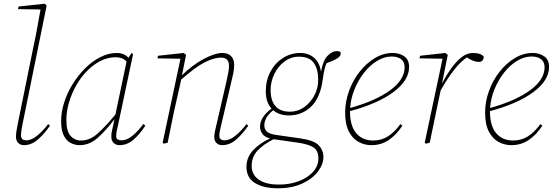

<svg xmlns="http://www.w3.org/2000/svg" viewBox="-20 -768 2974 1033"><path d="M108 13Q90 13 78 1Q66 -11 66 -31Q66 -48 68.5 -62Q71 -76 75 -99L160 -517Q171 -567 180 -617Q189 -667 198 -717L77 -719L80 -733L221 -748L231 -738L101 -99Q98 -85 95.5 -68.5Q93 -52 93 -40Q93 -13 122 -13Q148 -13 178 -36.5Q208 -60 239 -100L249 -92Q218 -47 183.5 -17Q149 13 108 13Z M337 -123Q337 -62 359.5 -37Q382 -12 416 -12Q464 -12 507 -51Q550 -90 601 -152L661 -437Q648 -450 634 -455Q620 -460 603 -460Q560 -460 520.5 -440Q481 -420 449 -387Q415 -353 390 -308.5Q365 -264 351 -216Q337 -168 337 -123ZM409 13Q383 13 360 1Q337 -11 323 -39Q309 -67 309 -116Q309 -166 325.5 -217.5Q342 -269 371.5 -316.5Q401 -364 439 -401.5Q477 -439 520.5 -461Q564 -483 608 -483Q648 -483 671 -457L688 -483L696 -477L616 -99Q613 -85 609 -68Q605 -51 605 -35Q605 -22 613.5 -17.5Q622 -13 635 -13Q662 -13 692.5 -37.5Q723 -62 751 -101L762 -92Q732 -46 698 -16.5Q664 13 623 13Q604 13 591.5 1Q579 -11 579 -32Q579 -49 582 -62.5Q585 -76 590 -99L596 -127Q553 -69 507.5 -28Q462 13 409 13Z M882 0 861 5 855 0 951 -452 827 -454 830 -468 968 -483 981 -473 959 -363Q1016 -419 1076.5 -451Q1137 -483 1175 -483Q1208 -483 1224 -465.5Q1240 -448 1240 -419Q1240 -396 1235 -373.5Q1230 -351 1223 -321L1171 -99Q1168 -85 1164 -68.5Q1160 -52 1160 -38Q1160 -13 1189 -13Q1215 -13 1245 -36.5Q1275 -60 1306 -100L1316 -92Q1285 -47 1250.5 -17Q1216 13 1175 13Q1157 13 1145 1.5Q1133 -10 1133 -28Q1133 -48 1136.5 -62Q1140 -76 1145 -99L1197 -324Q1202 -348 1207 -371.5Q1212 -395 1212 -414Q1212 -458 1169 -458Q1130 -458 1080 -432Q1030 -406 955 -340L925 -207Q913 -155 903 -103.5Q893 -52 882 0Z M1540 -167Q1582 -167 1616.5 -191.5Q1651 -216 1671.5 -255Q1692 -294 1692 -339Q1692 -395 1668.5 -429Q1645 -463 1588 -463Q1545 -463 1510.5 -437Q1476 -411 1456 -370Q1436 -329 1436 -283Q1436 -227 1462 -197Q1488 -167 1540 -167ZM1410 -277Q1410 -335 1434.5 -381.5Q1459 -428 1501.5 -455.5Q1544 -483 1596 -483Q1640 -483 1670 -457Q1700 -431 1707 -382Q1718 -444 1743 -468.5Q1768 -493 1790 -493Q1801 -493 1810 -490Q1813 -486 1813 -479Q1813 -466 1794.5 -454Q1776 -442 1737 -428Q1730 -412 1725.5 -392.5Q1721 -373 1717 -344Q1704 -242 1654 -194.5Q1604 -147 1535 -147Q1482 -147 1450 -175Q1420 -150 1411 -130Q1402 -110 1402 -95Q1402 -74 1415 -61Q1428 -48 1459 -43L1592 -24Q1667 -14 1693.5 12.5Q1720 39 1720 77Q1720 116 1690.5 155Q1661 194 1606 219.5Q1551 245 1476 245Q1397 245 1351.5 216.5Q1306 188 1306 130Q1306 77 1343.5 38.5Q1381 0 1433 -23Q1402 -31 1390.5 -49.5Q1379 -68 1379 -86Q1379 -138 1441 -184Q1410 -217 1410 -277ZM1334 125Q1334 171 1371.5 198Q1409 225 1481 225Q1539 225 1587 207Q1635 189 1664 157Q1693 125 1693 84Q1693 61 1684.5 44.5Q1676 28 1651.5 17Q1627 6 1579 -1L1452 -19Q1396 9 1365 43Q1334 77 1334 125Z M2087 -464Q2047 -464 2008 -440Q1969 -416 1938 -376Q1907 -336 1887 -286.5Q1867 -237 1864 -187Q2003 -226 2080 -283Q2157 -340 2157 -406Q2157 -435 2138 -449.5Q2119 -464 2087 -464ZM1978 13Q1942 13 1910 -4Q1878 -21 1857.5 -59.5Q1837 -98 1837 -162Q1837 -221 1857.5 -278Q1878 -335 1914 -381Q1950 -427 1996 -455Q2042 -483 2093 -483Q2129 -483 2155 -465Q2181 -447 2181 -408Q2181 -335 2096.5 -272.5Q2012 -210 1863 -170Q1863 -91 1896.5 -51.5Q1930 -12 1988 -12Q2032 -12 2067.5 -34.5Q2103 -57 2134 -100L2145 -92Q2113 -43 2072 -15Q2031 13 1978 13Z M2265 0 2361 -452 2237 -454 2240 -468 2376 -483 2389 -473 2358 -318Q2380 -361 2406.5 -398.5Q2433 -436 2462.5 -459.5Q2492 -483 2523 -483Q2570 -483 2583 -462Q2580 -435 2557 -435Q2542 -435 2528.5 -440Q2515 -445 2500 -454L2492 -459Q2458 -437 2422 -390.5Q2386 -344 2351 -282L2335 -207Q2324 -155 2313.5 -103.5Q2303 -52 2292 0L2271 5Z M2840 -464Q2800 -464 2761 -440Q2722 -416 2691 -376Q2660 -336 2640 -286.5Q2620 -237 2617 -187Q2756 -226 2833 -283Q2910 -340 2910 -406Q2910 -435 2891 -449.5Q2872 -464 2840 -464ZM2731 13Q2695 13 2663 -4Q2631 -21 2610.5 -59.5Q2590 -98 2590 -162Q2590 -221 2610.5 -278Q2631 -335 2667 -381Q2703 -427 2749 -455Q2795 -483 2846 -483Q2882 -483 2908 -465Q2934 -447 2934 -408Q2934 -335 2849.5 -272.5Q2765 -210 2616 -170Q2616 -91 2649.5 -51.5Q2683 -12 2741 -12Q2785 -12 2820.5 -34.5Q2856 -57 2887 -100L2898 -92Q2866 -43 2825 -15Q2784 13 2731 13Z"/></svg>

Font: Source Serif Pro ExtraLight
Style: Italic
Weight: 200
Italic angle: -12°
Designer: Frank Grießhammer
Foundry: Adobe Systems Incorporated
Version: Version 3.001;hotconv 1.0.111;makeotfexe 2.5.65597